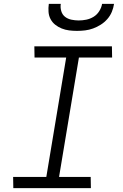

<svg xmlns="http://www.w3.org/2000/svg" viewBox="-20 -975 640 995"><path d="M451 0H49L48 -58H220L323 -677H159L158 -735H560L561 -677H389L286 -58H450ZM379 -815Q358 -815 338 -817.5Q318 -820 299.5 -827.5Q281 -835 266 -847Q251 -859 242 -876Q233 -893 231.5 -913.5Q230 -934 233 -955H295Q292 -936 297.5 -917.5Q303 -899 317 -888Q331 -877 350 -873Q369 -869 388 -869Q407 -869 427 -873Q447 -877 465 -888Q483 -899 494.5 -917.5Q506 -936 509 -955H571Q568 -934 559.5 -913.5Q551 -893 536 -876Q521 -859 502 -847Q483 -835 462.5 -827.5Q442 -820 421 -817.5Q400 -815 379 -815Z"/></svg>

Font: Iosevka HT Light Extended
Style: Italic
Weight: 300
Width: 7
Italic angle: -9°
Monospace: yes
Designer: Belleve Invis
Foundry: Belleve Invis
Version: Version 32.3.0; ttfautohint (v1.8.4)